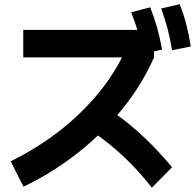

<svg xmlns="http://www.w3.org/2000/svg" viewBox="-20 -872 920 899"><path d="M30 -116.7Q155.6 -178.9 258.3 -258.9Q361.1 -338.9 439.4 -433.9Q517.8 -528.9 567.8 -636.7L608.9 -603.3H88.9V-732.2H683.3L701.1 -671.1V-603.3Q646.7 -478.9 555.6 -365Q464.4 -251.1 345.6 -157.2Q226.7 -63.3 90 2.2ZM691.1 6.7Q641.1 -56.7 591.1 -107.2Q541.1 -157.8 488.3 -200Q435.6 -242.2 375.6 -280L461.1 -380Q548.9 -324.4 628.9 -252.8Q708.9 -181.1 785.6 -88.9ZM648.9 -618.9Q640 -675.6 626.7 -721.1Q613.3 -766.7 594.4 -814.4L683.3 -837.8Q702.2 -790 715.6 -742.8Q728.9 -695.6 738.9 -640ZM785.6 -636.7Q776.7 -692.2 764.4 -738.3Q752.2 -784.4 734.4 -832.2L821.1 -852.2Q840 -805.6 852.2 -757.8Q864.4 -710 873.3 -654.4Z"/></svg>

Font: Paperlogy 7 Bold
Style: Regular
Weight: 700
Designer: redesigned by Lee Juim, glyphs from Gmarket Sans & Montserrat
Foundry: PT&
Version: Version 1.001